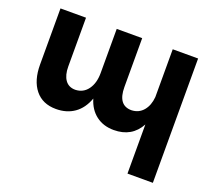

<svg xmlns="http://www.w3.org/2000/svg" viewBox="-125 -707 1218 1087"><g transform="rotate(20 484.5 -163.5)"><path d="M740.2 -538.1H893.1V210.9H740.2V-85Q690.9 5.9 582 5.9Q519 5.9 475.1 -27.6Q431.2 -61 413.1 -122.1Q390.1 -58.6 344.2 -26.4Q298.3 5.9 233.9 5.9Q152.8 5.9 108.4 -49.1Q64 -104 64 -200.2V-538.1H217.8V-244.1Q217.8 -192.4 238.8 -163.1Q259.8 -133.8 299.8 -133.8Q347.7 -135.3 375.2 -173.3Q402.8 -211.4 402.8 -272V-538.1H556.2V-244.1Q556.2 -133.8 638.2 -133.8Q682.1 -135.3 709 -167Q735.8 -198.7 740.2 -250Z"/></g></svg>

Font: Montserrat arm SemiBold
Style: Regular
Weight: 600
Designer: Julieta Ulanovsky
Foundry: Julieta Ulanovsky
Version: Version 6.000;PS 006.000;hotconv 1.0.88;makeotf.lib2.5.64775